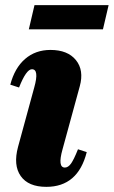

<svg xmlns="http://www.w3.org/2000/svg" viewBox="-20 -710 442 746"><path d="M160 16Q90 16 60.5 -26Q31 -68 50 -139L113 -370Q133 -441 104 -441Q82 -441 54 -370L20 -381Q37 -446 77.5 -481Q118 -516 176 -516Q243 -516 275 -476.5Q307 -437 290 -375L223 -130Q203 -59 232 -59Q245 -59 256 -74.5Q267 -90 283 -130L317 -119Q283 16 160 16ZM92 -596 114 -690H402L380 -596Z"/></svg>

Font: Platypi ExtraBold
Style: Italic
Weight: 800
Italic angle: -13°
Designer: David Sargent
Foundry: Bolt Cutter Type
Version: Version 1.200; ttfautohint (v1.8.4.7-5d5b)